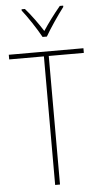

<svg xmlns="http://www.w3.org/2000/svg" viewBox="-62 -988 535 1025"><g transform="rotate(-5 205.0 -475.0)"><path d="M193 -793H216C241 -837 285 -901 317 -943V-950H299C264 -908 232 -865 205 -824C179 -865 143 -915 112 -950H94V-943C122 -908 168 -839 193 -793ZM217 0V-689H405V-714H5V-689H191V0Z"/></g></svg>

Font: Noto Sans Oriya Cond Thin
Style: Regular
Weight: 100
Width: 3
Designer: Amélie Bonet and Sol Matas
Foundry: Google LLC
Version: Version 2.006